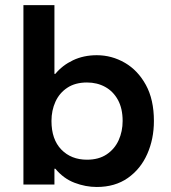

<svg xmlns="http://www.w3.org/2000/svg" viewBox="-20 -717 666 746"><path d="M356 9.5Q312.5 9.5 269.8 -6.8Q227 -23 195 -61.5H191.5V0H71V-697H191.5V-430H195Q222 -463 263.5 -482.8Q305 -502.5 356 -502.5Q414 -502.5 464.8 -473.2Q515.5 -444 546.8 -387Q578 -330 578 -247Q578 -177 552.2 -118.8Q526.5 -60.5 476.8 -25.5Q427 9.5 356 9.5ZM318 -96.5Q363.5 -96.5 394.5 -117.2Q425.5 -138 441 -172.2Q456.5 -206.5 456.5 -247Q456.5 -295.5 438.2 -328.8Q420 -362 388.8 -379.2Q357.5 -396.5 318 -396.5Q272.5 -396.5 241.8 -376.2Q211 -356 195.5 -322Q180 -288 180 -247Q180 -175.5 218.2 -136Q256.5 -96.5 318 -96.5Z"/></svg>

Font: Acari Sans Neue
Style: Bold
Weight: 700
Designer: Alfredo Marco Pradil (font), Cristiano Sobral (main changes)
Foundry: Hanken Design Co. (font), Cristiano Sobral (main changes)
Version: Version 2.459;March 19, 2022;FontCreator 14.0.0.2808 64-bit;